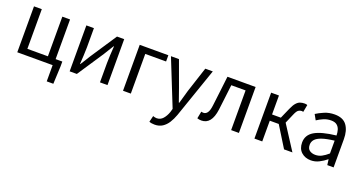

<svg xmlns="http://www.w3.org/2000/svg" viewBox="-43 -1228 3998 2133"><g transform="rotate(20 1956.0 -161.5)"><path d="M509.8 191.9V0H91.8V-543H184.1V-74.2H426.8V-543H518.1V-74.2H597.2V-17.1L587.9 191.9Z M710.9 0V-543H800.3V-315.9Q800.3 -273.4 797.1 -220.9Q793.9 -168.5 791 -116.2H794.9Q811 -140.6 831.5 -173.8Q852.1 -207 867.2 -231.9L1073.2 -543H1158.2V0H1069.3V-227.1Q1069.3 -270.5 1072.3 -322.5Q1075.2 -374.5 1079.1 -428.2H1074.2Q1058.6 -402.3 1037.8 -369.1Q1017.1 -335.9 1002 -311L795.9 0Z M1341.8 0V-543H1680.2V-469.2H1434.1V0Z M1798.8 233.9Q1761.2 233.9 1734.9 223.1L1752.9 149.9Q1761.2 152.8 1772.5 156Q1783.7 159.2 1794.9 159.2Q1840.3 159.2 1869.9 125.7Q1899.4 92.3 1917 42L1928.7 1L1710.9 -543H1805.7L1915.5 -242.2Q1928.7 -206.1 1942.1 -166.3Q1955.6 -126.5 1969.7 -87.9H1974.6Q1985.4 -125.5 1996.8 -165.3Q2008.3 -205.1 2018.6 -242.2L2116.7 -543H2205.6L2002 45.9Q1982.9 99.1 1956.1 141.6Q1929.2 184.1 1890.9 209Q1852.5 233.9 1798.8 233.9Z M2272 13.2Q2256.3 13.2 2245.1 11Q2233.9 8.8 2222.2 4.9L2238.8 -79.1Q2245.1 -77.6 2250.7 -76.4Q2256.3 -75.2 2264.2 -75.2Q2293 -75.2 2311.5 -102.5Q2330.1 -129.9 2336.9 -189.9Q2347.7 -278.3 2358.2 -366.7Q2368.7 -455.1 2378.9 -543H2711.9V0H2620.1V-469.2H2451.2Q2441.9 -394 2433.3 -318.4Q2424.8 -242.7 2415 -167Q2391.1 13.2 2272 13.2Z M2895.5 0V-543H2987.8V-318.8H3091.8L3145.5 -440.9Q3167 -490.2 3188.5 -515.1Q3210 -540 3234.1 -548.6Q3258.3 -557.1 3287.6 -557.1Q3307.6 -557.1 3319.8 -550.8L3303.7 -464.8Q3294.9 -467.8 3285.6 -467.8Q3264.2 -467.8 3246.1 -455.3Q3228 -442.9 3207.5 -394L3160.6 -285.2L3344.7 0H3245.6L3093.8 -245.1H2987.8V0Z M3565.4 13.2Q3497.6 13.2 3452.6 -27.1Q3407.7 -67.4 3407.7 -141.1Q3407.7 -229.5 3487.5 -277.1Q3567.4 -324.7 3740.7 -344.2Q3740.7 -378.9 3731.2 -410.4Q3721.7 -441.9 3697.5 -461.4Q3673.3 -481 3628.4 -481Q3581.5 -481 3539.8 -462.9Q3498 -444.8 3465.8 -422.9L3430.7 -485.8Q3467.3 -509.8 3522.5 -533.4Q3577.6 -557.1 3643.6 -557.1Q3743.2 -557.1 3787.4 -496.1Q3831.5 -435.1 3831.5 -334V0H3756.8L3748.5 -64.9H3745.6Q3706.5 -32.7 3661.1 -9.8Q3615.7 13.2 3565.4 13.2ZM3591.8 -61Q3630.9 -61 3665.8 -78.9Q3700.7 -96.7 3740.7 -131.8V-283.2Q3648.9 -272.5 3595.5 -253.9Q3542 -235.4 3518.8 -208.7Q3495.6 -182.1 3495.6 -147Q3495.6 -100.6 3523.4 -80.8Q3551.3 -61 3591.8 -61Z"/></g></svg>

Font: Source Han Sans CN
Style: Regular
Weight: 400
Designer: Ryoko NISHIZUKA  (kana, bopomofo & ideographs); Paul D. Hunt (Latin, Greek & Cyrillic); Sandoll Communications , Soo-you
Foundry: Adobe
Version: Version 2.004;hotconv 1.0.118;makeotfexe 2.5.65603